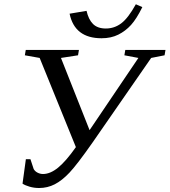

<svg xmlns="http://www.w3.org/2000/svg" viewBox="-20 -895 816 924"><path d="M99.6 -628.9 104 -654.8H359.9L355.5 -628.9L273.4 -616.2L411.1 -268.6L646 -616.2L578.6 -628.9L583 -654.8H776.4L772 -628.9L707.5 -616.2L426.3 -210.4Q351.1 -103 314.7 -64.5Q278.3 -25.9 243.4 -8.1Q208.5 9.8 168 9.8Q144 9.8 122.3 3.4Q100.6 -2.9 88.4 -11.2L104.5 -128.9H126.5L142.1 -81.5Q148.4 -70.3 160.9 -64Q173.3 -57.6 187 -57.6Q222.2 -57.6 260 -88.6Q297.9 -119.6 345.2 -187L170.9 -616.2ZM489.3 -757.8Q530.3 -757.8 563.5 -782.7Q596.7 -807.6 633.8 -874.5L665 -860.8Q637.2 -804.2 610.6 -774.9Q584 -745.6 549.3 -728.3Q514.6 -710.9 468.8 -710.9Q339.4 -710.9 314.9 -829.1L396.5 -842.8Q405.8 -801.3 427.7 -779.5Q449.7 -757.8 489.3 -757.8Z"/></svg>

Font: Liberation Serif
Style: Italic
Weight: 400
Italic angle: -16.333°
Designer: Steve Matteson
Foundry: Ascender Corporation
Version: Version 2.1.5